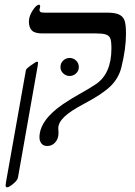

<svg xmlns="http://www.w3.org/2000/svg" viewBox="-20 -607 575 817"><path d="M159.2 -464.8Q127.4 -464.8 115.2 -477.8Q103 -490.7 103 -515.1Q103 -538.1 118.9 -562.5Q134.8 -586.9 146 -586.9Q150.9 -586.9 150.9 -579.1L147.9 -564.9Q147.9 -559.6 151.6 -556.4Q155.3 -553.2 168.9 -553.2H436Q467.8 -553.2 484.9 -545.9Q502 -538.6 509 -522.5Q516.1 -506.3 516.1 -462.9Q516.1 -398.9 496.1 -318.8Q484.4 -273.4 449.7 -239.7Q415 -206.1 337.9 -165.5Q278.8 -134.3 253.4 -109.6Q228 -85 228 -61L229 -41Q229 -17.1 215.3 -1.5Q201.7 14.2 181.2 14.2Q164.1 14.2 156 3.2Q147.9 -7.8 147.9 -22Q147.9 -94.7 247.1 -163.1Q284.7 -188.5 322.8 -209.5Q360.8 -230.5 388.2 -249Q454.1 -293.5 454.1 -400.9Q454.1 -434.1 448.7 -445.1Q443.4 -456.1 429.9 -460.4Q416.5 -464.8 388.2 -464.8ZM9.8 189.9Q3.9 189.9 3.9 181.2L5.9 166L88.9 -300.8Q89.8 -308.6 92 -312.3Q94.2 -315.9 108.9 -327.1Q117.7 -333 122.6 -336.4Q127.4 -339.8 130.4 -341.6Q133.3 -343.3 135 -343.8Q136.7 -344.2 138.2 -344.2Q142.1 -344.2 142.1 -339.8L140.1 -325.2L57.1 145Q55.7 156.2 46.1 166Q36.6 175.8 25.6 183.3Q14.6 190.9 9.8 189.9ZM237.3 -321.3Q237.3 -338.4 249 -349.4Q260.7 -360.4 276.4 -360.4Q292 -360.4 303.7 -349.4Q315.4 -338.4 315.4 -321.3Q315.4 -305.7 303.7 -294.7Q292 -283.7 276.4 -283.7Q260.7 -283.7 249 -294.7Q237.3 -305.7 237.3 -321.3Z"/></svg>

Font: Tinos
Style: Italic
Weight: 400
Italic angle: -16.333°
Designer: Steve Matteson
Foundry: Monotype Imaging Inc.
Version: Version 1.32